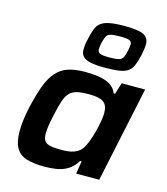

<svg xmlns="http://www.w3.org/2000/svg" viewBox="-118 -890 859 989"><g transform="rotate(15 311.0 -395.5)"><path d="M211 8Q151 8 113.5 -4.5Q76 -17 58.5 -48.5Q41 -80 41 -135Q41 -160 44.5 -191.5Q48 -223 56 -260Q73 -337 92 -387Q111 -437 137 -465.5Q163 -494 199.5 -506Q236 -518 288 -518Q330 -518 364 -512.5Q398 -507 422.5 -492.5Q447 -478 459 -449H466L485 -510H610L502 0H379L390 -68H382Q362 -35 334.5 -18.5Q307 -2 275.5 3Q244 8 211 8ZM274 -98Q306 -98 327.5 -103.5Q349 -109 364 -120Q379 -131 388 -148Q395 -160 402 -178Q409 -196 415.5 -217.5Q422 -239 427 -261.5Q432 -284 435 -304.5Q438 -325 438 -339Q438 -379 416 -395.5Q394 -412 338 -412Q299 -412 275 -406.5Q251 -401 235.5 -385.5Q220 -370 209.5 -339Q199 -308 188 -255Q181 -223 177.5 -200Q174 -177 174 -160Q174 -133 183.5 -120Q193 -107 215 -102.5Q237 -98 274 -98ZM382 -565Q331 -565 302 -571.5Q273 -578 261.5 -592Q250 -606 250 -627Q250 -638 251.5 -651.5Q253 -665 257 -681Q264 -715 272.5 -738Q281 -761 297.5 -774Q314 -787 344 -793Q374 -799 423 -799Q475 -799 503 -792.5Q531 -786 542.5 -772Q554 -758 554 -736Q554 -725 552 -711Q550 -697 547 -680Q539 -647 530.5 -624.5Q522 -602 506.5 -589Q491 -576 461.5 -570.5Q432 -565 382 -565ZM389 -622Q425 -622 440.5 -627Q456 -632 462 -645Q468 -658 473 -681Q475 -691 476.5 -699.5Q478 -708 478 -715Q478 -730 465 -735.5Q452 -741 415 -741Q379 -741 363 -736Q347 -731 341.5 -718Q336 -705 330 -681Q328 -671 327 -663.5Q326 -656 326 -650Q326 -634 338.5 -628Q351 -622 389 -622Z"/></g></svg>

Font: Saira SemiExpanded SemiBold
Style: Italic
Weight: 600
Width: 6
Italic angle: -12°
Designer: Hector Gatti with collaboration of the Omnibus-Type team
Foundry: Omnibus-Type
Version: Version 1.101